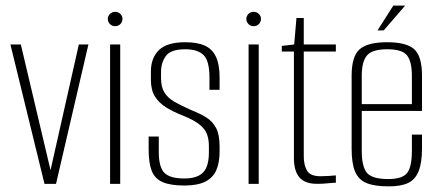

<svg xmlns="http://www.w3.org/2000/svg" viewBox="-20 -653 1560 682"><path d="M138 0 17 -495H54L161 -42H158L260 -495H294L179 0Z M371 0V-495H407V0ZM389 -560Q378 -560 370.5 -567.5Q363 -575 363 -586Q363 -596 370.5 -603.5Q378 -611 389 -611Q400 -611 407.5 -603.5Q415 -596 415 -586Q415 -575 407.5 -567.5Q400 -560 389 -560Z M635 6Q586 6 558 -6Q530 -18 519 -46Q508 -74 508 -122V-168H544V-113Q544 -59 564 -39Q584 -19 635 -19Q680 -19 701 -40Q722 -61 722 -112V-135Q722 -157 715.5 -175.5Q709 -194 689.5 -210Q670 -226 633 -241Q597 -255 571 -271Q545 -287 530.5 -310Q516 -333 516 -369V-399Q516 -447 544.5 -475Q573 -503 638 -503Q681 -503 707.5 -491Q734 -479 747 -451.5Q760 -424 760 -378V-334H724V-378Q724 -437 703 -457.5Q682 -478 638 -478Q587 -478 569.5 -454.5Q552 -431 552 -397V-375Q552 -344 564 -324.5Q576 -305 599.5 -291.5Q623 -278 659 -262Q690 -250 712.5 -236Q735 -222 747.5 -198.5Q760 -175 760 -133V-115Q760 -76 748.5 -49Q737 -22 709.5 -8Q682 6 635 6Z M863 0V-495H899V0ZM881 -560Q870 -560 862.5 -567.5Q855 -575 855 -586Q855 -596 862.5 -603.5Q870 -611 881 -611Q892 -611 899.5 -603.5Q907 -596 907 -586Q907 -575 899.5 -567.5Q892 -560 881 -560Z M1107 0Q1085 0 1069.5 -5.5Q1054 -11 1044 -22.5Q1034 -34 1029 -51Q1024 -68 1024 -92V-470H981V-490L1025 -495L1033 -589H1059V-495H1173V-470H1059V-98Q1059 -67 1070.5 -47Q1082 -27 1118 -27Q1132 -27 1148 -28Q1164 -29 1173 -30V-4Q1163 -4 1145 -2Q1127 0 1107 0Z M1361 9Q1311 9 1282.5 -2.5Q1254 -14 1241.5 -43Q1229 -72 1229 -125V-384Q1229 -453 1257.5 -478Q1286 -503 1355 -503Q1424 -503 1451.5 -478Q1479 -453 1479 -384V-259H1265V-117Q1265 -61 1283.5 -39Q1302 -17 1359 -17Q1409 -17 1426 -38.5Q1443 -60 1443 -117V-175H1479V-126Q1479 -75 1467 -45Q1455 -15 1429.5 -3Q1404 9 1361 9ZM1265 -283H1443V-384Q1443 -434 1426 -456Q1409 -478 1355 -478Q1302 -478 1283.5 -456Q1265 -434 1265 -384ZM1321 -545 1377 -633H1419L1343 -545Z"/></svg>

Font: Alumni Sans Thin ExtraLight
Style: Regular
Weight: 250
Version: Version 1.018